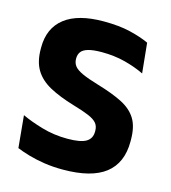

<svg xmlns="http://www.w3.org/2000/svg" viewBox="-101 -736 743 832"><g transform="rotate(15 270.0 -320.0)"><path d="M256.6 13.7Q212.2 13.7 173.3 7.8Q134.5 1.8 102.7 -7.4Q70.8 -16.7 47.1 -26.5L33.4 -170.7Q72.9 -152.1 126.9 -136.4Q180.9 -120.6 241.3 -120.6Q299.8 -120.6 324.6 -135.3Q349.5 -150 349.5 -181.3V-185Q349.5 -205.8 338.3 -219.2Q327.1 -232.7 300.9 -243.8Q274.6 -254.9 230 -267.9Q162.8 -287.9 118.2 -312.3Q73.6 -336.8 51.5 -373.6Q29.4 -410.4 29.4 -467V-473.7Q29.4 -560.5 88.6 -606.6Q147.9 -652.7 262.9 -652.7Q332.1 -652.7 382.2 -640.7Q432.4 -628.7 467.7 -612.2L481.2 -477.8Q442.3 -496.7 393.8 -509.3Q345.2 -521.8 289.6 -521.8Q250.7 -521.8 228.5 -515.3Q206.2 -508.9 197.2 -496.6Q188.2 -484.4 188.2 -466.8V-465.1Q188.2 -446.9 198.4 -433.3Q208.6 -419.8 235.3 -407.5Q262 -395.2 311.5 -380.5Q377.9 -360.9 421.6 -338.7Q465.4 -316.4 487.2 -281.3Q508.9 -246.2 508.9 -187.3V-179.3Q508.9 -83.2 446.6 -34.7Q384.2 13.7 256.6 13.7Z"/></g></svg>

Font: Anek Bangla Medium
Style: Regular
Weight: 500
Designer: Sulekha Rajkumar (Bangla), Yesha Goshar (Latin)
Foundry: Ek Type
Version: Version 1.003